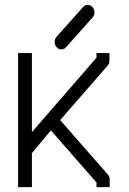

<svg xmlns="http://www.w3.org/2000/svg" viewBox="-20 -814 526 785"><path d="M110.5 -188V-49H54V-597H110.5V-274L374.5 -578V-597H427.5V-566Q427.5 -553.5 419.5 -545L226 -323L420.5 -101Q428.5 -92.5 428.5 -80V-49H374.5V-68L188 -281ZM211.5 -621Q203.5 -629.5 203.5 -642Q203.5 -655 211.5 -664L319.5 -785Q328 -794 338.5 -794Q350 -794 358 -785Q366.5 -775.5 366.5 -763Q366.5 -751.5 358 -742L250 -621Q242 -612 230.5 -612Q220 -612 211.5 -621Z"/></svg>

Font: 3270 Nerd Font Mono SemCond
Style: Regular
Weight: 400
Monospace: yes
Version: Version 3.0.1;Nerd Fonts 3.1.1